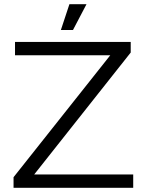

<svg xmlns="http://www.w3.org/2000/svg" viewBox="-20 -901 691 921"><path d="M619 0V-64H144L607 -649V-700H52V-636H509L45 -51V0ZM330 -757 395 -881H313L272 -757Z"/></svg>

Font: Montserrat Z
Style: Regular
Weight: 400
Designer: Julieta Ulanovsky
Foundry: Julieta Ulanovsky
Version: Version 8.000